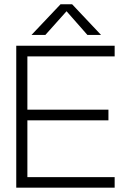

<svg xmlns="http://www.w3.org/2000/svg" viewBox="-20 -860 589 880"><path d="M257.5 -840.5H310.5L443 -700H380.5L285 -808.5L188 -700H124.5ZM505.5 -650.5V-601.5H105.5V-357.5H477V-308.5H105.5V-48H505.5V0H54.5V-650.5Z"/></svg>

Font: Overused Grotesk Light
Style: Regular
Weight: 300
Version: Version 0.004